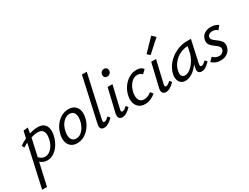

<svg xmlns="http://www.w3.org/2000/svg" viewBox="-105 -1412 3122 2403"><g transform="rotate(-30 1456.0 -211.0)"><path d="M446 -288Q446 -258 441 -235Q428 -169 395.5 -114.5Q363 -60 317 -28Q271 4 218 4Q187 4 161 -6.5Q135 -17 117 -35L44 289H-26L108 -315Q76 -300 46 -280L27 -314Q70 -346 120 -368L142 -468L208 -476L195 -397Q261 -418 315 -418Q382 -418 414 -383Q446 -348 446 -288ZM373 -270Q373 -362 282 -362Q243 -362 186 -345L130 -93Q165 -50 215 -50Q267 -50 309 -96Q351 -142 367 -217Q373 -246 373 -270Z M511 -139Q511 -164 517 -192Q530 -256 565.5 -308.5Q601 -361 652 -391Q703 -421 761 -421Q826 -421 862.5 -382.5Q899 -344 899 -279Q899 -254 893 -225Q880 -162 844.5 -109.5Q809 -57 758 -26Q707 5 649 5Q583 5 547 -34.5Q511 -74 511 -139ZM818 -221Q823 -249 823 -268Q823 -312 803 -337.5Q783 -363 744 -363Q692 -363 649.5 -317.5Q607 -272 592 -197Q587 -169 587 -149Q587 -103 607.5 -77.5Q628 -52 667 -52Q721 -52 762.5 -101.5Q804 -151 818 -221Z M982 -48Q982 -55 986 -77L1126 -711H1196L1060 -97Q1058 -81 1058 -77Q1058 -57 1076 -57Q1089 -57 1103.5 -66.5Q1118 -76 1141 -97L1166 -66Q1096 6 1038 6Q982 6 982 -48Z M1244 -50Q1244 -63 1247 -79L1327 -416H1397L1322 -97Q1319 -87 1319 -77Q1319 -57 1338 -57Q1350 -57 1365.5 -66.5Q1381 -76 1403 -97L1427 -66Q1358 6 1300 6Q1274 6 1259 -8Q1244 -22 1244 -50ZM1343 -576Q1343 -601 1359 -618Q1375 -635 1400 -635Q1421 -635 1434 -622Q1447 -609 1447 -588Q1447 -562 1430.5 -546Q1414 -530 1390 -530Q1368 -530 1355.5 -542.5Q1343 -555 1343 -576Z M1723 -361Q1668 -361 1627 -314Q1586 -267 1571 -197Q1566 -175 1566 -148Q1566 -103 1587 -77.5Q1608 -52 1647 -52Q1676 -52 1704 -63.5Q1732 -75 1754 -94L1783 -57Q1751 -28 1711 -11Q1671 6 1630 6Q1566 6 1528 -33.5Q1490 -73 1490 -140Q1490 -165 1496 -192Q1509 -255 1545.5 -307.5Q1582 -360 1634 -390.5Q1686 -421 1743 -421Q1811 -421 1841 -379L1790 -331Q1765 -361 1723 -361Z M1874 -50Q1874 -63 1877 -79L1957 -416H2027L1952 -97Q1949 -87 1949 -77Q1949 -57 1968 -57Q1980 -57 1995.5 -66.5Q2011 -76 2033 -97L2057 -66Q1988 6 1930 6Q1904 6 1889 -8Q1874 -22 1874 -50ZM1954 -527 2120 -699 2170 -652 1993 -492Z M2570 -66Q2533 -29 2504.5 -11.5Q2476 6 2448 6Q2422 6 2407 -7.5Q2392 -21 2392 -48Q2392 -55 2396 -77L2406 -121Q2366 -62 2314.5 -28Q2263 6 2213 6Q2165 6 2138.5 -24.5Q2112 -55 2112 -104Q2112 -124 2116 -143Q2131 -217 2183.5 -279.5Q2236 -342 2312.5 -379Q2389 -416 2471 -416H2531L2461 -97Q2459 -83 2459 -79Q2459 -55 2478 -55Q2491 -55 2507 -65.5Q2523 -76 2546 -97ZM2433 -278 2450 -358Q2386 -356 2331 -327.5Q2276 -299 2238.5 -251Q2201 -203 2190 -143Q2187 -128 2187 -115Q2187 -86 2202 -71Q2217 -56 2241 -56Q2279 -56 2319.5 -88.5Q2360 -121 2391 -172.5Q2422 -224 2433 -278Z M2595 -43 2644 -92Q2658 -75 2681.5 -63.5Q2705 -52 2731 -52Q2760 -52 2779.5 -67.5Q2799 -83 2805 -107Q2806 -111 2806 -118Q2806 -137 2792 -152.5Q2778 -168 2749 -189Q2712 -216 2692.5 -239Q2673 -262 2673 -297Q2673 -309 2676 -324Q2687 -369 2725 -395Q2763 -421 2818 -421Q2878 -421 2925 -390L2883 -336Q2871 -350 2851 -358Q2831 -366 2809 -366Q2777 -366 2758 -349.5Q2739 -333 2739 -311Q2739 -293 2752.5 -278.5Q2766 -264 2795 -243Q2833 -216 2854 -191.5Q2875 -167 2875 -130Q2875 -118 2872 -104Q2861 -55 2820.5 -24.5Q2780 6 2720 6Q2680 6 2648.5 -8Q2617 -22 2595 -43Z"/></g></svg>

Font: Ysabeau Medium
Style: Italic
Weight: 500
Italic angle: -12°
Designer: Christian Thalmann (Catharsis Fonts)
Version: Version 0.003